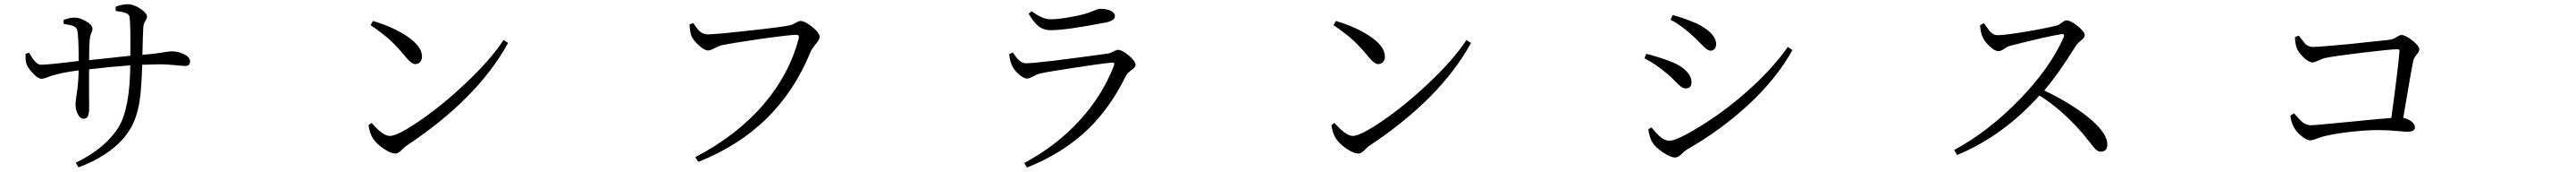

<svg xmlns="http://www.w3.org/2000/svg" viewBox="-20 -752 12040 802"><path d="M346.7 28.3 334 6.8Q472.7 -60.5 534.2 -159.2Q586.9 -246.1 588.9 -447.3Q492.2 -440.4 396.5 -428.7Q395.5 -373 396.5 -279.3Q396.5 -256.8 396.5 -250Q396.5 -221.7 390.6 -210Q384.8 -198.2 370.1 -198.2Q353.5 -198.2 342.8 -221.7Q333 -242.2 333 -264.6Q333 -276.4 336.9 -303.7Q346.7 -362.3 347.7 -423.8Q279.3 -415 237.3 -403.3Q227.5 -401.4 209 -394.5Q185.5 -384.8 173.8 -384.8Q158.2 -384.8 134.8 -409.2Q113.3 -431.6 105.5 -449.2Q97.7 -467.8 99.6 -501L116.2 -505.9Q131.8 -478.5 141.6 -467.8Q156.2 -450.2 170.9 -450.2Q207 -450.2 347.7 -467.8Q347.7 -584 340.8 -611.3Q337.9 -624 322.3 -630.9Q309.6 -635.7 277.3 -640.6V-659.2Q305.7 -669.9 328.1 -669.9Q352.5 -669.9 380.9 -653.3Q412.1 -635.7 412.1 -618.2Q412.1 -609.4 407.2 -598.6Q400.4 -584 399.4 -567.4Q396.5 -543 396.5 -471.7Q502.9 -482.4 588.9 -492.2Q590.8 -628.9 585.9 -670.9Q585 -684.6 567.4 -691.4Q554.7 -696.3 520.5 -701.2V-720.7Q553.7 -732.4 575.2 -732.4Q605.5 -732.4 636.7 -710.9Q667 -690.4 667 -673.8Q667 -666 660.2 -656.2Q650.4 -642.6 649.4 -620.1Q649.4 -606.4 647.5 -573.2Q646.5 -520.5 645.5 -496.1Q711.9 -502 756.8 -509.8Q773.4 -512.7 781.2 -512.7Q811.5 -512.7 838.9 -500Q868.2 -485.4 868.2 -465.8Q868.2 -444.3 844.7 -444.3Q836.9 -444.3 816.4 -446.3Q765.6 -452.1 721.7 -452.1Q701.2 -452.1 650.4 -450.2Q646.5 -450.2 644.5 -450.2Q644.5 -448.2 644.5 -444.3Q640.6 -330.1 631.8 -277.3Q617.2 -188.5 578.1 -134.8Q546.9 -87.9 489.3 -45.9Q426.8 -1 346.7 28.3Z M1829.1 -36.1Q1804.7 -36.1 1768.6 -61.5Q1736.3 -85 1721.7 -108.4Q1707 -131.8 1702.1 -168.9L1716.8 -178.7Q1769.5 -118.2 1801.8 -118.2Q1837.9 -118.2 1942.4 -189.5Q2048.8 -262.7 2153.3 -361.3Q2272.5 -472.7 2333 -565.4L2354.5 -551.8Q2211.9 -292 1877.9 -71.3Q1871.1 -66.4 1859.4 -54.7Q1841.8 -36.1 1829.1 -36.1ZM1919.9 -453.1Q1902.3 -453.1 1870.1 -493.2Q1835 -535.2 1804.7 -563.5Q1769.5 -595.7 1711.9 -634.8L1722.7 -654.3Q1812.5 -627.9 1876 -586.9Q1952.1 -538.1 1952.1 -488.3Q1952.1 -472.7 1943.4 -462.9Q1934.6 -453.1 1919.9 -453.1Z M3243.2 2.9 3229.5 -19.5Q3421.9 -119.1 3547.9 -264.6Q3669.9 -407.2 3712.9 -574.2Q3715.8 -589.8 3702.1 -589.8Q3672.9 -589.8 3532.2 -570.3Q3393.6 -549.8 3352.5 -541Q3340.8 -538.1 3319.8 -527.3Q3298.8 -516.6 3290 -516.6Q3271.5 -516.6 3244.1 -542Q3218.8 -565.4 3210.9 -585Q3204.1 -605.5 3202.1 -637.7L3219.7 -644.5Q3236.3 -620.1 3246.1 -609.4Q3264.6 -591.8 3286.1 -591.8Q3324.2 -591.8 3481.4 -609.4Q3635.7 -626 3669.9 -633.8Q3681.6 -635.7 3698.2 -645.5Q3712.9 -654.3 3720.7 -654.3Q3741.2 -654.3 3775.9 -626.5Q3810.5 -598.6 3810.5 -579.1Q3810.5 -568.4 3792.5 -546.9Q3774.4 -525.4 3768.6 -511.7Q3620.1 -145.5 3243.2 2.9Z M4779.3 29.3 4766.6 7.8Q4916 -71.3 5024.4 -189.5Q5130.9 -304.7 5185.5 -445.3Q5192.4 -462.9 5174.8 -460Q5116.2 -454.1 5002.9 -436.5Q4884.8 -418.9 4839.8 -409.2Q4827.1 -406.2 4808.6 -396Q4790 -385.7 4779.3 -385.7Q4763.7 -385.7 4739.7 -407.2Q4715.8 -428.7 4709 -447.3Q4699.2 -468.8 4696.3 -499L4712.9 -507.8Q4730.5 -481.4 4741.2 -471.7Q4756.8 -457 4774.4 -457Q4831.1 -457 5155.3 -502Q5168.9 -503.9 5184.6 -512.7Q5197.3 -519.5 5204.1 -519.5Q5224.6 -519.5 5255.9 -492.7Q5287.1 -465.8 5287.1 -448.2Q5287.1 -439.5 5266.6 -424.3Q5246.1 -409.2 5241.2 -397.5Q5168.9 -250 5064.5 -149.4Q4947.3 -37.1 4779.3 29.3ZM4889.6 -611.3Q4856.4 -611.3 4832 -630.9Q4811.5 -647.5 4787.1 -687.5L4800.8 -700.2Q4851.6 -662.1 4888.7 -662.1Q4937.5 -662.1 5019.5 -679.7Q5030.3 -682.6 5036.1 -683.6Q5064.5 -690.4 5093.8 -703.1Q5112.3 -710.9 5121.1 -710.9Q5151.4 -710.9 5170.9 -701.7Q5190.4 -692.4 5190.4 -675.8Q5190.4 -657.2 5150.4 -647.5Q5144.5 -646.5 5132.8 -644.5Q4962.9 -611.3 4889.6 -611.3Z M6329.1 -36.1Q6304.7 -36.1 6268.6 -61.5Q6236.3 -85 6221.7 -108.4Q6207 -131.8 6202.1 -168.9L6216.8 -178.7Q6269.5 -118.2 6301.8 -118.2Q6337.9 -118.2 6442.4 -189.5Q6548.8 -262.7 6653.3 -361.3Q6772.5 -472.7 6833 -565.4L6854.5 -551.8Q6711.9 -292 6377.9 -71.3Q6371.1 -66.4 6359.4 -54.7Q6341.8 -36.1 6329.1 -36.1ZM6419.9 -453.1Q6402.3 -453.1 6370.1 -493.2Q6335 -535.2 6304.7 -563.5Q6269.5 -595.7 6211.9 -634.8L6222.7 -654.3Q6312.5 -627.9 6376 -586.9Q6452.1 -538.1 6452.1 -488.3Q6452.1 -472.7 6443.4 -462.9Q6434.6 -453.1 6419.9 -453.1Z M7808.6 -17.6Q7788.1 -17.6 7752.9 -40.5Q7717.8 -63.5 7703.1 -86.9Q7695.3 -97.7 7689.5 -118.2Q7683.6 -137.7 7683.6 -149.4L7697.3 -158.2Q7722.7 -127.9 7737.3 -115.2Q7760.7 -95.7 7781.2 -95.7Q7814.5 -95.7 7916 -157.2Q8026.4 -223.6 8132.8 -315.4Q8259.8 -425.8 8335 -533.2L8356.4 -518.6Q8282.2 -383.8 8144.5 -257.8Q8019.5 -143.6 7860.4 -52.7Q7853.5 -48.8 7841.8 -37.1Q7823.2 -17.6 7808.6 -17.6ZM7858.4 -339.8Q7846.7 -339.8 7835 -348.6Q7828.1 -353.5 7811.5 -370.1Q7787.1 -395.5 7768.6 -410.2Q7718.8 -452.1 7665 -480.5L7673.8 -501Q7737.3 -485.4 7795.9 -461.9Q7837.9 -444.3 7861.3 -419.9Q7884.8 -395.5 7884.8 -369.1Q7884.8 -339.8 7858.4 -339.8ZM7973.6 -515.6Q7958 -515.6 7926.8 -549.8Q7900.4 -577.1 7881.8 -592.8Q7834 -635.7 7787.1 -660.2L7796.9 -681.6Q7847.7 -668.9 7911.1 -641.6Q8000 -596.7 8000 -545.9Q8000 -533.2 7992.7 -524.4Q7985.4 -515.6 7973.6 -515.6Z M9126 -29.3 9112.3 -52.7Q9272.5 -138.7 9417 -287.1Q9561.5 -435.5 9625 -580.1Q9629.9 -594.7 9613.3 -592.8Q9549.8 -583 9376 -539.1L9373 -538.1Q9359.4 -534.2 9345.2 -523.9Q9331.1 -513.7 9319.3 -513.7Q9300.8 -513.7 9277.3 -537.1Q9254.9 -557.6 9246.1 -578.1Q9236.3 -595.7 9233.4 -634.8L9252 -643.6Q9253.9 -640.6 9258.8 -633.8Q9273.4 -612.3 9282.2 -602.5Q9297.9 -587.9 9314.5 -587.9Q9349.6 -587.9 9454.1 -605.5Q9551.8 -622.1 9593.8 -633.8Q9602.5 -635.7 9617.2 -647.5Q9629.9 -657.2 9636.7 -657.2Q9656.2 -657.2 9689.5 -630.4Q9722.7 -603.5 9722.7 -587.9Q9722.7 -576.2 9703.1 -561.5Q9688.5 -549.8 9683.6 -542Q9682.6 -540 9679.7 -536.1Q9595.7 -402.3 9533.2 -330.1Q9654.3 -272.5 9735.4 -208Q9828.1 -133.8 9828.1 -79.1Q9828.1 -44.9 9796.9 -44.9Q9785.2 -44.9 9773.4 -55.7Q9765.6 -63.5 9745.6 -88.9Q9725.6 -114.3 9711.9 -130.9Q9611.3 -245.1 9510.7 -306.6Q9339.8 -117.2 9126 -29.3Z M10776.4 -97.7Q10758.8 -97.7 10732.4 -120.1Q10709 -140.6 10699.2 -160.2Q10686.5 -184.6 10683.6 -212.9L10701.2 -223.6Q10703.1 -221.7 10707 -216.8Q10726.6 -193.4 10738.3 -183.6Q10757.8 -168 10779.3 -168Q10798.8 -168 10975.6 -185.5Q11112.3 -199.2 11155.3 -202.1Q11187.5 -435.5 11193.4 -512.7Q11194.3 -522.5 11184.6 -522.5Q11155.3 -522.5 11023.9 -506.8Q10892.6 -491.2 10844.7 -481.4Q10835.9 -479.5 10817.4 -470.7Q10795.9 -460.9 10787.1 -460.9Q10769.5 -460.9 10743.2 -486.3Q10719.7 -509.8 10712.9 -529.3Q10705.1 -552.7 10705.1 -579.1L10722.7 -585.9Q10726.6 -581.1 10733.4 -572.3Q10748 -552.7 10755.9 -544.9Q10770.5 -533.2 10787.1 -533.2Q10818.4 -533.2 10962.9 -546.9Q11086.9 -559.6 11146.5 -566.4Q11163.1 -568.4 11181.6 -580.1Q11194.3 -588.9 11202.1 -588.9Q11220.7 -588.9 11253.4 -563.5Q11286.1 -538.1 11286.1 -521.5Q11286.1 -511.7 11273.4 -497.1Q11260.7 -481.4 11257.8 -468.8Q11250 -433.6 11219.7 -252.9Q11213.9 -218.8 11210.9 -202.1Q11233.4 -198.2 11249.5 -185.5Q11265.6 -172.9 11265.6 -158.2Q11265.6 -137.7 11229.5 -137.7Q11218.8 -137.7 11191.4 -140.6Q11136.7 -145.5 11095.7 -145.5Q11041 -145.5 10967.8 -137.7Q10900.4 -129.9 10856.4 -120.1Q10831.1 -115.2 10804.7 -104.5Q10786.1 -97.7 10776.4 -97.7Z"/></svg>

Font: Bpmf GenRyu Min R
Style: R
Weight: 400
Foundry: But Ko
Version: Version 1.320